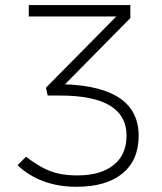

<svg xmlns="http://www.w3.org/2000/svg" viewBox="-20 -713 626 743"><path d="M276.4 9.8Q136.7 9.8 47.9 -73.7L80.6 -106.4Q114.7 -80.6 144.3 -64.7Q173.8 -48.8 205.8 -41.5Q237.8 -34.2 278.8 -34.2Q369.6 -34.2 419.7 -74.5Q469.7 -114.7 469.7 -188Q469.7 -343.3 211.9 -343.3H164.6L157.7 -373.5L430.2 -649.4H91.3V-693.4H484.4V-643.1L231.4 -386.7Q516.6 -376.5 516.6 -187.5Q516.6 -93.3 453.9 -41.7Q391.1 9.8 276.4 9.8Z"/></svg>

Font: Cascadia Mono ExtraLight
Style: Regular
Weight: 200
Monospace: yes
Designer: Aaron Bell
Foundry: Saja Typeworks
Version: Version 2404.023; ttfautohint (v1.8.4)